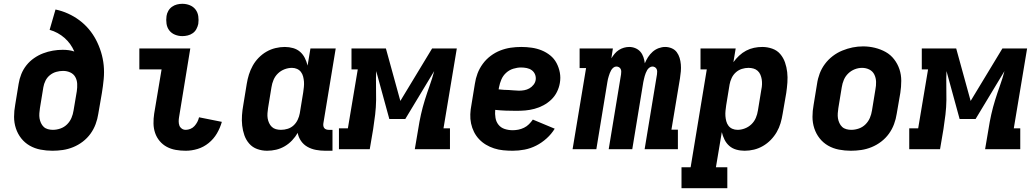

<svg xmlns="http://www.w3.org/2000/svg" viewBox="-20 -785 5440 1010"><path d="M256 8Q224 8 193 2Q162 -4 136 -19Q110 -34 91.5 -57.5Q73 -81 63.5 -110Q54 -139 54 -170.5Q54 -202 60 -234L78 -344Q82 -370 92 -395Q102 -420 119 -441.5Q136 -463 159 -479Q182 -495 207 -504.5Q232 -514 258 -518.5Q284 -523 310 -523Q326 -523 341.5 -521Q357 -519 371 -514Q362 -535 349 -553Q336 -571 319.5 -585.5Q303 -600 283 -611Q263 -622 241 -628L272 -735Q306 -728 338 -713.5Q370 -699 397.5 -678.5Q425 -658 447 -632Q469 -606 485 -575.5Q501 -545 511.5 -511Q522 -477 525.5 -441.5Q529 -406 525.5 -369Q522 -332 516 -296L497 -186Q493 -159 483 -132Q473 -105 456 -81.5Q439 -58 415.5 -40Q392 -22 365 -11Q338 0 310.5 4Q283 8 256 8ZM258 -102Q278 -102 298 -109Q318 -116 333 -131Q348 -146 356 -165Q364 -184 367 -204L384 -305Q387 -325 386 -344.5Q385 -364 376 -380Q367 -396 349.5 -404Q332 -412 312 -412Q294 -412 276 -407Q258 -402 243 -390Q228 -378 219.5 -361Q211 -344 208 -326L190 -216Q188 -203 187 -189Q186 -175 188 -162.5Q190 -150 195.5 -138Q201 -126 210 -117.5Q219 -109 232 -105.5Q245 -102 258 -102Z M957 8Q930 8 904.5 3.5Q879 -1 857.5 -12.5Q836 -24 820 -43Q804 -62 796 -85.5Q788 -109 787.5 -135Q787 -161 791 -187L830 -420H713V-530H981L922 -169Q920 -158 920 -146.5Q920 -135 923.5 -125Q927 -115 936 -108.5Q945 -102 957 -102Q969 -102 981.5 -107Q994 -112 1003 -122Q1012 -132 1018 -143.5Q1024 -155 1027 -168L1147 -144Q1138 -112 1121 -83Q1104 -54 1077.5 -32.5Q1051 -11 1019.5 -1.5Q988 8 957 8ZM939 -595Q919 -595 900.5 -602.5Q882 -610 870.5 -625Q859 -640 856 -660Q853 -680 856 -701Q858 -715 865.5 -728Q873 -741 885 -749.5Q897 -758 911 -761.5Q925 -765 939 -765Q960 -765 978.5 -757.5Q997 -750 1008.5 -735Q1020 -720 1023 -700Q1026 -680 1023 -659Q1020 -645 1013 -632Q1006 -619 994 -610.5Q982 -602 967.5 -598.5Q953 -595 939 -595Z M1385 8Q1358 8 1333 -1Q1308 -10 1291 -29.5Q1274 -49 1265.5 -73.5Q1257 -98 1254 -124.5Q1251 -151 1253 -179Q1255 -207 1260 -234L1278 -344Q1282 -369 1289.5 -393Q1297 -417 1309.5 -439.5Q1322 -462 1340.5 -481Q1359 -500 1381.5 -513Q1404 -526 1429 -532Q1454 -538 1478 -538Q1501 -538 1522 -532Q1543 -526 1558.5 -512.5Q1574 -499 1583.5 -480Q1593 -461 1598 -440Q1598 -440 1598 -440Q1598 -440 1598 -440L1613 -530H1746L1681 -136Q1680 -129 1681 -122.5Q1682 -116 1686 -111Q1690 -106 1696.5 -104Q1703 -102 1709 -102H1729V8H1691Q1666 8 1642 3.5Q1618 -1 1597.5 -12.5Q1577 -24 1563.5 -43.5Q1550 -63 1546 -86Q1534 -65 1516.5 -46.5Q1499 -28 1477.5 -15.5Q1456 -3 1432.5 2.5Q1409 8 1385 8ZM1458 -102Q1476 -102 1493.5 -107.5Q1511 -113 1524.5 -125.5Q1538 -138 1546 -155Q1554 -172 1557 -189L1575 -299Q1577 -313 1578.5 -327.5Q1580 -342 1579 -355.5Q1578 -369 1574.5 -382.5Q1571 -396 1563 -406.5Q1555 -417 1542.5 -422.5Q1530 -428 1516 -428Q1496 -428 1476.5 -420.5Q1457 -413 1442 -398.5Q1427 -384 1419 -365Q1411 -346 1408 -326L1390 -216Q1388 -203 1387 -189Q1386 -175 1388 -162.5Q1390 -150 1395.5 -138Q1401 -126 1410 -117.5Q1419 -109 1431.5 -105.5Q1444 -102 1458 -102Z M1763 0V-110H1810L1862 -420H1829V-530H2010L2086 -254L2253 -530H2383L2313 -110H2347V0H2162L2180 -106Q2186 -145 2194.5 -183Q2203 -221 2215 -259.5Q2227 -298 2240.5 -335.5Q2254 -373 2264 -411L2112 -159H2028L1959 -411Q1957 -373 1958 -335Q1959 -297 1958.5 -259Q1958 -221 1953.5 -182.5Q1949 -144 1943 -106L1925 0Z M2677 8Q2652 8 2627 5.5Q2602 3 2579 -4.5Q2556 -12 2536 -24Q2516 -36 2500 -53Q2484 -70 2473.5 -91Q2463 -112 2458 -135.5Q2453 -159 2454 -184Q2455 -209 2460 -234L2478 -344Q2482 -372 2492 -398.5Q2502 -425 2519.5 -449Q2537 -473 2561 -491Q2585 -509 2612 -519.5Q2639 -530 2666.5 -534Q2694 -538 2722 -538Q2750 -538 2777.5 -534Q2805 -530 2829.5 -520Q2854 -510 2874.5 -493.5Q2895 -477 2907.5 -453.5Q2920 -430 2925 -403Q2930 -376 2925 -348Q2921 -324 2909.5 -301Q2898 -278 2879.5 -260.5Q2861 -243 2838.5 -231Q2816 -219 2791.5 -212.5Q2767 -206 2743.5 -204Q2720 -202 2696 -202Q2668 -202 2640.5 -203Q2613 -204 2585 -207Q2583 -186 2586.5 -165Q2590 -144 2602.5 -128.5Q2615 -113 2635 -106.5Q2655 -100 2677 -100Q2692 -100 2707 -103Q2722 -106 2736.5 -113Q2751 -120 2762.5 -131.5Q2774 -143 2783 -156L2898 -108Q2881 -80 2855.5 -57Q2830 -34 2800.5 -19Q2771 -4 2739.5 2Q2708 8 2677 8ZM2710 -308Q2724 -308 2738 -310.5Q2752 -313 2764.5 -320Q2777 -327 2786.5 -339Q2796 -351 2798 -365Q2800 -380 2794.5 -393.5Q2789 -407 2777.5 -415.5Q2766 -424 2751 -427Q2736 -430 2721 -430Q2701 -430 2680 -423.5Q2659 -417 2642.5 -402Q2626 -387 2617.5 -367Q2609 -347 2605 -326L2603 -315Q2616 -313 2629.5 -312.5Q2643 -312 2656.5 -311.5Q2670 -311 2683.5 -309.5Q2697 -308 2710 -308Z M2992 0 3063 -427H3029V-530H3204L3196 -478Q3204 -491 3213.5 -502.5Q3223 -514 3235.5 -522Q3248 -530 3262 -534Q3276 -538 3290 -538Q3307 -538 3322.5 -531.5Q3338 -525 3348.5 -513Q3359 -501 3364.5 -485Q3370 -469 3372 -452Q3379 -469 3389 -484.5Q3399 -500 3413 -512.5Q3427 -525 3444.5 -531.5Q3462 -538 3479 -538Q3497 -538 3513.5 -531Q3530 -524 3540 -510.5Q3550 -497 3555 -480.5Q3560 -464 3561.5 -446Q3563 -428 3561.5 -410Q3560 -392 3557 -373L3512 -103H3546V0H3371L3436 -394Q3437 -401 3437 -408.5Q3437 -416 3434 -422Q3431 -428 3425 -431.5Q3419 -435 3412 -435Q3404 -435 3396.5 -429.5Q3389 -424 3384.5 -416.5Q3380 -409 3377 -401Q3374 -393 3371.5 -385Q3369 -377 3367.5 -369Q3366 -361 3364 -353L3306 0H3182L3247 -394Q3248 -401 3248 -408.5Q3248 -416 3245 -422Q3242 -428 3236 -431.5Q3230 -435 3222 -435Q3214 -435 3207 -429.5Q3200 -424 3195.5 -416.5Q3191 -409 3188 -401Q3185 -393 3182.5 -385Q3180 -377 3178 -369Q3176 -361 3175 -353L3117 0Z M3565 205V95H3613L3698 -420H3665V-530H3850L3838 -458Q3851 -476 3868 -492Q3885 -508 3905 -518.5Q3925 -529 3946.5 -533.5Q3968 -538 3990 -538Q4017 -538 4042.5 -529Q4068 -520 4084.5 -500.5Q4101 -481 4109.5 -456.5Q4118 -432 4121 -405.5Q4124 -379 4122 -351Q4120 -323 4116 -296L4097 -186Q4093 -161 4086 -137Q4079 -113 4066 -90.5Q4053 -68 4034.5 -49Q4016 -30 3993.5 -17Q3971 -4 3946.5 2Q3922 8 3897 8Q3874 8 3853 2Q3832 -4 3816.5 -17.5Q3801 -31 3791.5 -50Q3782 -69 3777 -90Q3777 -90 3777 -90Q3777 -90 3777 -90L3746 95H3806V205ZM3860 -102Q3879 -102 3898.5 -109.5Q3918 -117 3933 -131.5Q3948 -146 3956 -165Q3964 -184 3967 -204L3985 -314Q3988 -327 3988.5 -341Q3989 -355 3987 -367.5Q3985 -380 3980 -392Q3975 -404 3965.5 -412.5Q3956 -421 3943.5 -424.5Q3931 -428 3917 -428Q3900 -428 3882.5 -422.5Q3865 -417 3851 -404.5Q3837 -392 3829 -375Q3821 -358 3818 -341L3800 -231Q3798 -217 3796.5 -202.5Q3795 -188 3796 -174.5Q3797 -161 3800.5 -147.5Q3804 -134 3812 -123.5Q3820 -113 3832.5 -107.5Q3845 -102 3860 -102Z M4456 8Q4424 8 4393 2Q4362 -4 4336 -19Q4310 -34 4291.5 -57.5Q4273 -81 4263.5 -110Q4254 -139 4254 -170.5Q4254 -202 4260 -234L4278 -344Q4282 -372 4292 -398.5Q4302 -425 4319.5 -448.5Q4337 -472 4360.5 -490Q4384 -508 4411 -519Q4438 -530 4465 -535.5Q4492 -541 4520 -541Q4552 -541 4582.5 -533.5Q4613 -526 4639 -511.5Q4665 -497 4683.5 -473Q4702 -449 4711.5 -420.5Q4721 -392 4721 -360Q4721 -328 4716 -296L4697 -186Q4693 -159 4683 -132Q4673 -105 4656 -81.5Q4639 -58 4615.5 -40Q4592 -22 4565 -11Q4538 0 4510.5 4Q4483 8 4456 8ZM4458 -102Q4478 -102 4498 -109Q4518 -116 4533 -131Q4548 -146 4556 -165Q4564 -184 4567 -204L4585 -314Q4589 -334 4588.5 -354.5Q4588 -375 4579.5 -392.5Q4571 -410 4553.5 -419Q4536 -428 4515 -428Q4495 -428 4476 -420.5Q4457 -413 4442 -398.5Q4427 -384 4419 -365Q4411 -346 4408 -326L4390 -216Q4388 -203 4387 -189Q4386 -175 4388 -162.5Q4390 -150 4395.5 -138Q4401 -126 4410 -117.5Q4419 -109 4432 -105.5Q4445 -102 4458 -102Z M4763 0V-110H4810L4862 -420H4829V-530H5010L5086 -254L5253 -530H5383L5313 -110H5347V0H5162L5180 -106Q5186 -145 5194.5 -183Q5203 -221 5215 -259.5Q5227 -298 5240.5 -335.5Q5254 -373 5264 -411L5112 -159H5028L4959 -411Q4957 -373 4958 -335Q4959 -297 4958.5 -259Q4958 -221 4953.5 -182.5Q4949 -144 4943 -106L4925 0Z"/></svg>

Font: Iosevka Curly Slab XBdEx
Style: Italic
Weight: 800
Width: 7
Italic angle: -9°
Monospace: yes
Designer: Belleve Invis
Foundry: Belleve Invis
Version: Version 11.1.0; ttfautohint (v1.8.3)